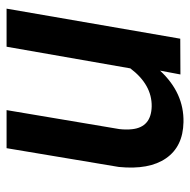

<svg xmlns="http://www.w3.org/2000/svg" viewBox="-17 -561 578 584"><g transform="rotate(90 272.0 -269.0)"><path d="M206.5 -528.8 194.8 -466.8Q262.7 -540 351.6 -538.1Q425.8 -536.6 461.4 -485.1Q497.1 -433.6 487.8 -341.3L430.7 0H314.9L372.6 -342.8Q375 -363.8 373 -381.8Q366.7 -439.9 303.7 -441.4Q237.8 -442.4 188 -376.5L122.1 0H6.3L97.7 -528.3Z"/></g></svg>

Font: Roboto Medium
Style: Italic
Weight: 500
Italic angle: -12°
Designer: Google
Version: Version 2.134; 2016